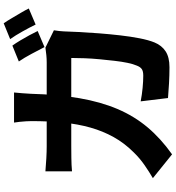

<svg xmlns="http://www.w3.org/2000/svg" viewBox="24 -916 952 1040"><g transform="rotate(-90 500.0 -396.0)"><path d="M773 -805Q786 -787 801 -762Q816 -737 829.5 -712Q843 -687 852 -668L765 -631Q749 -662 728 -701.5Q707 -741 687 -770ZM894 -852Q907 -833 922 -807.5Q937 -782 951.5 -757.5Q966 -733 974 -716L887 -679Q872 -710 850 -749.5Q828 -789 808 -817ZM519 -796Q517 -779 515 -751Q513 -723 512 -705Q508 -557 488 -441.5Q468 -326 429.5 -235.5Q391 -145 330.5 -73Q270 -1 184 60L55 -44Q88 -63 125.5 -89Q163 -115 195 -148Q245 -198 277.5 -256.5Q310 -315 329 -382.5Q348 -450 356 -529Q364 -608 364 -702Q364 -713 363 -731Q362 -749 360 -766.5Q358 -784 356 -796ZM856 -580Q854 -568 852 -551.5Q850 -535 850 -526Q849 -493 846.5 -443Q844 -393 839.5 -335.5Q835 -278 828.5 -221Q822 -164 812.5 -115.5Q803 -67 790 -35Q774 4 742 25Q710 46 656 46Q612 46 568 43.5Q524 41 489 38L471 -110Q507 -103 544 -99.5Q581 -96 610 -96Q635 -96 646.5 -104.5Q658 -113 665 -132Q673 -150 679.5 -181Q686 -212 690.5 -251Q695 -290 699 -332Q703 -374 704.5 -414Q706 -454 706 -486H229Q204 -486 165 -485.5Q126 -485 92 -482V-626Q126 -623 163 -621Q200 -619 228 -619H682Q701 -619 721.5 -621Q742 -623 762 -626Z"/></g></svg>

Font: Noto Sans JP Thin ExtraBold
Style: Regular
Weight: 800
Version: Version 2.004-H2;hotconv 1.0.118;makeotfexe 2.5.65603